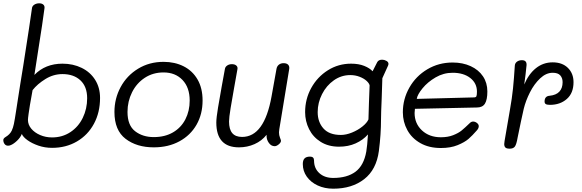

<svg xmlns="http://www.w3.org/2000/svg" viewBox="-23 -891 3521 1161"><path d="M582 -299Q582 -211 545 -142.5Q508 -74 442 -35.5Q376 3 292 3Q248 3 209 -10.5Q170 -24 143 -43.5Q116 -63 109 -81Q100 -59 80 -40Q60 -21 43 -14Q35 -10 26 -10Q12 -10 4.5 -20.5Q-3 -31 -3 -44Q-3 -54 10 -62Q37 -78 48 -101Q56 -118 61 -141.5Q66 -165 76 -231Q80 -255 85.5 -292.5Q91 -330 100 -385L118 -496Q161 -771 170 -839Q171 -854 184 -862.5Q197 -871 214 -871Q230 -871 239 -863Q248 -855 246 -841Q235 -756 209 -593L185 -438Q251 -506 355 -506Q419 -506 471 -480.5Q523 -455 552.5 -408Q582 -361 582 -299ZM504 -297Q504 -367 463.5 -405Q423 -443 355 -443Q300 -443 251.5 -413Q203 -383 174 -346L158 -256Q154 -232 150 -203.5Q146 -175 146 -166Q146 -137 166 -113Q186 -89 219.5 -74.5Q253 -60 292 -60Q354 -60 402.5 -92Q451 -124 477.5 -178.5Q504 -233 504 -297Z M669 -214Q669 -295 706.5 -364.5Q744 -434 812 -475.5Q880 -517 966 -517Q1034 -517 1087.5 -490Q1141 -463 1171.5 -410.5Q1202 -358 1202 -283Q1202 -201 1165.5 -137Q1129 -73 1062 -36.5Q995 0 907 0Q804 0 736.5 -51.5Q669 -103 669 -214ZM1124 -283Q1124 -362 1080.5 -407.5Q1037 -453 966 -453Q902 -453 852.5 -420.5Q803 -388 775.5 -333Q748 -278 748 -214Q748 -133 794 -97.5Q840 -62 907 -62Q974 -62 1023 -90.5Q1072 -119 1098 -169.5Q1124 -220 1124 -283Z M1666 -110Q1664 -96 1664 -91Q1664 -73 1670 -58.5Q1676 -44 1676 -40Q1676 -29 1662.5 -18Q1649 -7 1638 -7Q1617 -7 1603 -26.5Q1589 -46 1589 -68V-76Q1560 -39 1516 -19.5Q1472 0 1422 0Q1285 0 1285 -150Q1285 -178 1295.5 -241Q1306 -304 1318 -370Q1334 -453 1337 -474Q1339 -487 1351 -495Q1363 -503 1379 -503Q1396 -503 1405.5 -495Q1415 -487 1413 -474Q1407 -439 1401.5 -409.5Q1396 -380 1392 -356Q1381 -295 1371.5 -237.5Q1362 -180 1362 -156Q1362 -109 1381.5 -86Q1401 -63 1441 -63Q1575 -63 1619 -308L1649 -475Q1652 -491 1663.5 -500Q1675 -509 1692 -509Q1710 -509 1719 -500Q1728 -491 1726 -475Z M2326 -505Q2326 -499 2323 -493Q2315 -477 2289 -418L2285 -294Q2281 -206 2281 -171Q2281 -78 2268 22Q2253 135 2179 192.5Q2105 250 1992 250Q1940 250 1898 230.5Q1856 211 1832 177Q1808 143 1808 101Q1808 78 1818.5 67Q1829 56 1852 56Q1876 56 1876 80Q1876 127 1908 156Q1940 185 1992 185Q2076 185 2126.5 147.5Q2177 110 2192 25Q2198 -11 2202 -78Q2172 -44 2127.5 -24Q2083 -4 2027 -4Q1963 -4 1916.5 -33Q1870 -62 1846 -110Q1822 -158 1822 -213Q1822 -292 1859 -359Q1896 -426 1959.5 -466Q2023 -506 2100 -506Q2146 -506 2179.5 -492.5Q2213 -479 2230 -460Q2253 -505 2258 -515Q2266 -530 2288 -530Q2301 -530 2313.5 -523Q2326 -516 2326 -505ZM2205 -169 2208 -269Q2210 -339 2212 -375Q2209 -388 2193 -402.5Q2177 -417 2151 -427Q2125 -437 2095 -437Q2041 -437 1996 -405.5Q1951 -374 1924.5 -322Q1898 -270 1898 -213Q1898 -153 1933 -114Q1968 -75 2038 -75Q2070 -75 2105.5 -89.5Q2141 -104 2168.5 -126Q2196 -148 2205 -169Z M2413 -212Q2413 -292 2452.5 -361.5Q2492 -431 2561 -472Q2630 -513 2714 -513Q2775 -513 2823 -491Q2871 -469 2897.5 -429.5Q2924 -390 2924 -338Q2924 -288 2909.5 -264.5Q2895 -241 2861 -241L2486 -233Q2484 -215 2484 -208Q2484 -144 2528.5 -102.5Q2573 -61 2643 -61Q2685 -61 2717 -73.5Q2749 -86 2768.5 -102Q2788 -118 2818 -147Q2827 -156 2838 -156Q2850 -156 2861 -147.5Q2872 -139 2872 -128Q2872 -115 2860 -102Q2833 -71 2810 -51Q2787 -31 2744.5 -13.5Q2702 4 2643 4Q2571 4 2519 -25.5Q2467 -55 2440 -104.5Q2413 -154 2413 -212ZM2843 -302Q2855 -302 2858 -309.5Q2861 -317 2861 -337Q2861 -388 2820.5 -419.5Q2780 -451 2714 -451Q2659 -451 2611 -423Q2563 -395 2532 -357Q2501 -319 2497 -293Z M3445 -394Q3445 -328 3404.5 -292.5Q3364 -257 3303 -257Q3285 -257 3277.5 -261.5Q3270 -266 3270 -277Q3270 -310 3301 -312Q3340 -316 3359.5 -337Q3379 -358 3379 -394Q3379 -419 3365 -435Q3351 -451 3319 -451Q3279 -451 3243 -417Q3207 -383 3181.5 -332.5Q3156 -282 3144 -233Q3129 -168 3107 -59Q3100 -18 3090.5 -5Q3081 8 3059 8Q3040 8 3033 1Q3026 -6 3026 -20Q3026 -24 3028 -38L3061 -230Q3073 -297 3079 -355.5Q3085 -414 3090 -494Q3091 -509 3103 -518Q3115 -527 3133 -527Q3163 -527 3161 -497Q3156 -443 3147 -380Q3174 -444 3218 -479Q3262 -514 3319 -514Q3377 -514 3411 -480.5Q3445 -447 3445 -394Z"/></svg>

Font: Mali
Style: Italic
Weight: 400
Italic angle: -10°
Version: Version 1.000; ttfautohint (v1.6)